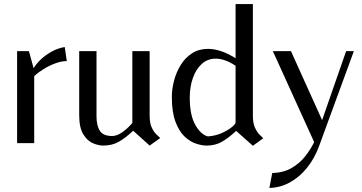

<svg xmlns="http://www.w3.org/2000/svg" viewBox="-20 -703 1779 943"><path d="M64 0V-452H122L145 -368Q158 -390 181.5 -412Q205 -434 235.5 -450.5Q266 -467 298 -472L308 -403Q282 -403 252 -392Q222 -381 194.5 -364Q167 -347 148 -329V0Z M487 12Q464 12 436.5 0.5Q409 -11 389 -43.5Q369 -76 369 -137V-452H454V-132Q454 -86 470.5 -60.5Q487 -35 531 -35Q554 -35 580 -53Q606 -71 630 -99V-452H715V-134Q715 -100 724.5 -78.5Q734 -57 746.5 -44.5Q759 -32 767 -25L715 12L634 -61Q597 -26 564 -7Q531 12 487 12Z M1222 13 1140 -60Q1103 -26 1070.5 -7Q1038 12 994 12Q972 12 943 2.5Q914 -7 887 -32Q860 -57 842 -104.5Q824 -152 824 -227Q824 -266 835 -307.5Q846 -349 868 -384.5Q890 -420 923.5 -441.5Q957 -463 1002 -463Q1031 -463 1065 -452Q1099 -441 1137 -417V-683H1222V-134Q1222 -100 1231.5 -78Q1241 -56 1253 -43.5Q1265 -31 1273 -24ZM1001 -33Q1040 -36 1070.5 -50Q1101 -64 1119 -79Q1137 -94 1137 -101V-380Q1110 -398 1085.5 -406.5Q1061 -415 1040 -415Q1000 -415 971.5 -389.5Q943 -364 927.5 -320.5Q912 -277 912 -223Q912 -138 939 -90Q966 -42 1001 -33Z M1303 220 1317 147Q1373 145 1412.5 122Q1452 99 1479 64.5Q1506 30 1523 -5L1320 -452H1409L1562 -113L1680 -452H1718L1547 15Q1525 75 1488 121Q1451 167 1403.5 193Q1356 219 1303 220Z"/></svg>

Font: Belleza
Style: Regular
Weight: 400
Designer: Eduardo Rodriguez Tunni
Foundry: Eduardo Rodriguez Tunni
Version: Version 1.003; ttfautohint (v1.8.4.7-5d5b)